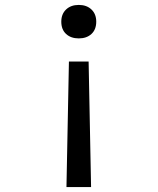

<svg xmlns="http://www.w3.org/2000/svg" viewBox="-20 -550 640 780"><path d="M260 -300 250 210H350L340 -300ZM300 -530Q268 -530 248.5 -511.5Q229 -493 229 -462Q229 -430 248.5 -412Q268 -394 300 -394Q332 -394 351.5 -412Q371 -430 371 -462Q371 -493 351.5 -511.5Q332 -530 300 -530Z"/></svg>

Font: M PLUS Code Latin 60
Style: Regular
Weight: 400
Width: 7
Monospace: yes
Designer: Coji Morishita
Foundry: UNDERFOREST DESIGN
Version: Version 1.005; ttfautohint (v1.8.3)